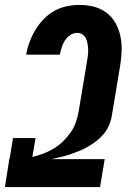

<svg xmlns="http://www.w3.org/2000/svg" viewBox="-20 -763 540 783"><path d="M0 0 16 -101 17 -114H19L33 -200H125L112 -123Q134 -128 156.5 -136.5Q179 -145 199.5 -157.5Q220 -170 237.5 -187Q255 -204 268.5 -223.5Q282 -243 289.5 -265Q297 -287 301 -310L335 -514Q337 -526 338.5 -538Q340 -550 339.5 -561.5Q339 -573 337 -584.5Q335 -596 330.5 -606Q326 -616 316.5 -622.5Q307 -629 295 -629Q280 -629 266.5 -620Q253 -611 244.5 -597.5Q236 -584 231.5 -569.5Q227 -555 224 -540H87V-541Q91 -566 100.5 -591.5Q110 -617 124 -640.5Q138 -664 157.5 -684.5Q177 -705 201.5 -718.5Q226 -732 252.5 -737.5Q279 -743 304 -743Q335 -743 363.5 -735.5Q392 -728 414.5 -711Q437 -694 451 -669Q465 -644 471 -615.5Q477 -587 476 -556.5Q475 -526 470 -495L436 -291Q433 -272 425 -253Q417 -234 404 -218Q391 -202 374.5 -189Q358 -176 340 -165.5Q322 -155 303.5 -147.5Q285 -140 266 -133.5Q247 -127 227 -122.5Q207 -118 189 -114H407L388 0Z"/></svg>

Font: Iosevka Heavy
Style: Italic
Weight: 900
Italic angle: -9°
Monospace: yes
Designer: Belleve Invis
Foundry: Belleve Invis
Version: Version 32.5.0; ttfautohint (v1.8.4)